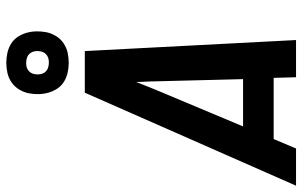

<svg xmlns="http://www.w3.org/2000/svg" viewBox="-214 -764 959 609"><g transform="rotate(-90 265.5 -459.5)"><path d="M-19 0 276 -670H408L443 0H325L323 -71H129L99 0ZM169 -168H319L312 -447Q312 -462 311 -477Q310 -492 310 -507Q304 -492 298 -477Q292 -462 286 -447ZM371 -721Q355 -721 339.5 -724.5Q324 -728 311 -736Q298 -744 289.5 -756.5Q281 -769 276.5 -784Q272 -799 271.5 -815Q271 -831 274 -847Q277 -863 286 -878Q295 -893 309 -902.5Q323 -912 339 -915.5Q355 -919 371 -919Q387 -919 402.5 -915.5Q418 -912 431 -904Q444 -896 452.5 -883.5Q461 -871 465.5 -856Q470 -841 470.5 -825Q471 -809 468 -793Q465 -777 456 -762Q447 -747 433 -737.5Q419 -728 403 -724.5Q387 -721 371 -721ZM371 -784Q377 -784 382.5 -785Q388 -786 393.5 -789.5Q399 -793 402.5 -798.5Q406 -804 407 -810Q409 -819 407.5 -828Q406 -837 401 -843.5Q396 -850 388 -853Q380 -856 371 -856Q365 -856 359.5 -855Q354 -854 348.5 -850.5Q343 -847 339.5 -841.5Q336 -836 335 -830Q333 -821 334.5 -812Q336 -803 341 -796.5Q346 -790 354 -787Q362 -784 371 -784Z"/></g></svg>

Font: Lode Term
Style: Bold Italic
Weight: 700
Italic angle: -11°
Monospace: yes
Designer: Belleve Invis
Foundry: Belleve Invis
Version: Version 29.2.0